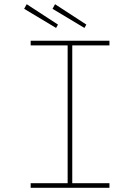

<svg xmlns="http://www.w3.org/2000/svg" viewBox="-20 -894 667 914"><path d="M126 0V-22H302V-678H126V-700H501V-678H324V-22H501V0ZM382 -761 230 -852 242 -874 391 -777ZM247 -761 95 -852 107 -874 256 -777Z"/></svg>

Font: Lexend Mega Thin
Style: Regular
Weight: 250
Version: Version 1.007